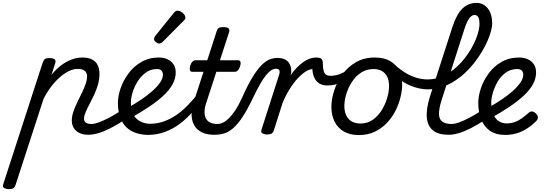

<svg xmlns="http://www.w3.org/2000/svg" viewBox="-120 -918 3802 1332"><path d="M-60 394Q-76 394 -90 387Q-104 380 -98 361L176 -483Q183 -503 192.5 -509Q202 -515 221 -515Q252 -515 260.5 -505.5Q269 -496 262 -476L237 -399Q269 -438 304 -464.5Q339 -491 376.5 -505Q414 -519 451 -519Q492 -519 518.5 -505.5Q545 -492 557.5 -466.5Q570 -441 570 -405Q570 -368 559.5 -331Q549 -294 533 -260Q517 -226 500.5 -195Q484 -164 473.5 -138.5Q463 -113 463 -94Q463 -75 476 -66.5Q489 -58 514 -58Q528 -58 534.5 -46.5Q541 -35 538 -20.5Q535 -6 523.5 5.5Q512 17 491 17Q440 17 409 -10Q378 -37 378 -83Q378 -110 388.5 -141.5Q399 -173 415 -206Q431 -239 447 -271.5Q463 -304 473.5 -334Q484 -364 484 -388Q484 -413 468 -426.5Q452 -440 420 -440Q390 -440 358.5 -425Q327 -410 295.5 -382.5Q264 -355 235 -317Q206 -279 182 -232L-13 368Q-17 381 -27 387.5Q-37 394 -60 394Z M492 17Q478 17 471.5 5.5Q465 -6 467.5 -20.5Q470 -35 482 -46.5Q494 -58 515 -58Q535 -58 565.5 -69Q596 -80 636.5 -101Q677 -122 726 -154Q739 -162 749 -157Q759 -152 765 -140Q771 -128 768.5 -114Q766 -100 754 -92Q694 -53 647 -29Q600 -5 562 6Q524 17 492 17Z M761 -167Q817 -198 862.5 -229Q908 -260 941 -290Q974 -320 992 -347.5Q1010 -375 1010 -399Q1010 -420 999 -429.5Q988 -439 969 -439Q925 -439 891.5 -414.5Q858 -390 834.5 -352.5Q811 -315 799.5 -275.5Q788 -236 788 -207Q788 -166 799 -137.5Q810 -109 829.5 -92Q849 -75 873.5 -67Q898 -59 924 -59Q938 -59 943.5 -47.5Q949 -36 947.5 -20.5Q946 -5 937 6.5Q928 18 913 18Q844 18 796 -7Q748 -32 723 -82Q698 -132 698 -204Q698 -251 716.5 -305Q735 -359 771 -408Q807 -457 860.5 -488Q914 -519 983 -519Q1015 -519 1041.5 -507Q1068 -495 1083.5 -472Q1099 -449 1099 -415Q1099 -372 1076.5 -332Q1054 -292 1012.5 -253.5Q971 -215 914 -177Q857 -139 788 -100Z M902 18Q893 18 889.5 6.5Q886 -5 888 -20.5Q890 -36 897.5 -47.5Q905 -59 916 -59Q969 -59 1015 -75Q1061 -91 1102.5 -119.5Q1144 -148 1182.5 -187.5Q1221 -227 1259 -275Q1266 -283 1277.5 -277.5Q1289 -272 1296.5 -262.5Q1304 -253 1298 -245Q1257 -189 1214.5 -140.5Q1172 -92 1124.5 -57Q1077 -22 1022 -2Q967 18 902 18Z M983 -616Q974 -616 961.5 -625.5Q949 -635 949 -646Q949 -653 951.5 -659Q954 -665 959 -671L1082 -824Q1091 -836 1098 -840Q1105 -844 1113 -844Q1123 -844 1135.5 -837Q1148 -830 1157 -819Q1166 -808 1166 -796Q1166 -788 1162.5 -783Q1159 -778 1153 -773L1012 -631Q997 -616 983 -616Z M1364 17Q1315 17 1280.5 0Q1246 -17 1228 -48Q1210 -79 1209 -121.5Q1208 -164 1225 -215L1292 -420H1213Q1202 -420 1198 -430Q1194 -440 1199 -460Q1205 -480 1215 -490Q1225 -500 1235 -500H1318L1382 -698Q1388 -718 1397.5 -724Q1407 -730 1427 -730Q1458 -730 1466.5 -720.5Q1475 -711 1468 -691L1406 -500H1532Q1543 -500 1547.5 -490.5Q1552 -481 1546 -460Q1541 -441 1531 -430.5Q1521 -420 1510 -420H1381L1311 -205Q1299 -169 1299 -141Q1299 -113 1309.5 -94.5Q1320 -76 1340 -67Q1360 -58 1388 -58Q1402 -58 1407.5 -46.5Q1413 -35 1411 -20.5Q1409 -6 1397 5.5Q1385 17 1364 17Z M1369 17Q1358 17 1355 5.5Q1352 -6 1356 -20.5Q1360 -35 1369.5 -46.5Q1379 -58 1391 -58Q1407 -58 1426.5 -67Q1446 -76 1467.5 -97Q1489 -118 1513 -154Q1537 -190 1562 -246Q1601 -333 1634 -386Q1667 -439 1696 -467.5Q1725 -496 1751.5 -506Q1778 -516 1804 -516Q1815 -516 1818 -504.5Q1821 -493 1819 -478.5Q1817 -464 1810.5 -452.5Q1804 -441 1794 -441Q1778 -441 1761.5 -430.5Q1745 -420 1726 -397Q1707 -374 1685 -335.5Q1663 -297 1636 -241Q1597 -159 1563.5 -108Q1530 -57 1498.5 -29.5Q1467 -2 1435.5 7.5Q1404 17 1369 17Z M1731 15Q1715 15 1701.5 8Q1688 1 1694 -18L1816 -398Q1823 -419 1818 -430Q1813 -441 1796 -441Q1781 -441 1775 -452.5Q1769 -464 1770.5 -478.5Q1772 -493 1781 -504.5Q1790 -516 1806 -516Q1834 -516 1853 -507.5Q1872 -499 1883 -484Q1894 -469 1898 -450Q1902 -431 1900 -411L1895 -394Q1916 -425 1938.5 -448Q1961 -471 1983.5 -487Q2006 -503 2028.5 -511Q2051 -519 2072 -519Q2091 -519 2097.5 -507Q2104 -495 2100 -479Q2096 -463 2083.5 -451Q2071 -439 2050 -439Q2029 -439 2002 -422.5Q1975 -406 1946 -375Q1917 -344 1890 -301Q1863 -258 1841 -206L1779 -11Q1775 2 1764.5 8.5Q1754 15 1731 15Z M2151 -325Q2119 -325 2095.5 -339Q2072 -353 2059.5 -381.5Q2047 -410 2047 -448L2073 -519Q2098 -519 2109 -510.5Q2120 -502 2120 -474Q2120 -444 2125.5 -425.5Q2131 -407 2142.5 -399.5Q2154 -392 2173 -392Q2194 -392 2216.5 -397.5Q2239 -403 2261.5 -414.5Q2284 -426 2304 -445Q2312 -453 2318.5 -446.5Q2325 -440 2327.5 -429Q2330 -418 2324 -413Q2293 -380 2265.5 -360.5Q2238 -341 2210.5 -333Q2183 -325 2151 -325Z M2370 19Q2308 19 2265 -6Q2222 -31 2200.5 -75.5Q2179 -120 2179 -176Q2179 -229 2198 -288.5Q2217 -348 2254.5 -400.5Q2292 -453 2348.5 -486Q2405 -519 2480 -519Q2542 -519 2584.5 -495.5Q2627 -472 2648.5 -429.5Q2670 -387 2670 -331Q2670 -291 2658.5 -243.5Q2647 -196 2623.5 -149.5Q2600 -103 2564 -65Q2528 -27 2479.5 -4Q2431 19 2370 19ZM2380 -61Q2429 -61 2466 -87Q2503 -113 2528 -153.5Q2553 -194 2566 -238.5Q2579 -283 2579 -321Q2579 -360 2566 -386Q2553 -412 2529 -425.5Q2505 -439 2472 -439Q2422 -439 2384 -413.5Q2346 -388 2320.5 -348Q2295 -308 2282 -264Q2269 -220 2269 -183Q2269 -144 2282.5 -116.5Q2296 -89 2321 -75Q2346 -61 2380 -61Z M2847 -298Q2789 -298 2723.5 -325.5Q2658 -353 2584 -423Q2572 -435 2572.5 -446Q2573 -457 2581.5 -464.5Q2590 -472 2600 -474Q2610 -476 2616 -471Q2657 -434 2696 -411Q2735 -388 2772.5 -377.5Q2810 -367 2845 -367Q2885 -367 2921.5 -378.5Q2958 -390 2991 -410.5Q3024 -431 3053 -458Q3082 -485 3106 -516.5Q3130 -548 3149 -580.5Q3168 -613 3181 -645Q3194 -677 3200.5 -706.5Q3207 -736 3207 -758Q3207 -773 3220.5 -780Q3234 -787 3251 -787Q3268 -787 3281.5 -780Q3295 -773 3295 -758Q3295 -735 3286.5 -703Q3278 -671 3262 -634Q3246 -597 3222.5 -558Q3199 -519 3169.5 -481Q3140 -443 3104.5 -410.5Q3069 -378 3028 -352.5Q2987 -327 2941.5 -312.5Q2896 -298 2847 -298Z M2991 17Q2921 17 2883.5 -13.5Q2846 -44 2841 -104Q2836 -164 2864 -252L3018 -729Q3047 -818 3087.5 -858Q3128 -898 3186 -898Q3218 -898 3242.5 -880.5Q3267 -863 3280.5 -832Q3294 -801 3294 -758Q3294 -739 3280.5 -730Q3267 -721 3250 -721Q3233 -721 3219.5 -730Q3206 -739 3206 -758Q3206 -776 3202.5 -788.5Q3199 -801 3191.5 -807.5Q3184 -814 3172 -814Q3160 -814 3149 -805.5Q3138 -797 3126 -776Q3114 -755 3102 -717L2943 -222Q2925 -164 2925.5 -127.5Q2926 -91 2948 -74.5Q2970 -58 3014 -58Q3028 -58 3034.5 -46.5Q3041 -35 3038 -20.5Q3035 -6 3023.5 5.5Q3012 17 2991 17Z M2992 17Q2978 17 2971.5 5.5Q2965 -6 2967.5 -20.5Q2970 -35 2982 -46.5Q2994 -58 3015 -58Q3035 -58 3065.5 -69Q3096 -80 3136.5 -101Q3177 -122 3226 -154Q3239 -162 3249 -157Q3259 -152 3265 -140Q3271 -128 3268.5 -114Q3266 -100 3254 -92Q3194 -53 3147 -29Q3100 -5 3062 6Q3024 17 2992 17Z M3385 18Q3319 18 3278 -11.5Q3237 -41 3217.5 -91Q3198 -141 3198 -204Q3198 -251 3216 -305Q3234 -359 3269.5 -408Q3305 -457 3358.5 -488Q3412 -519 3483 -519Q3515 -519 3541.5 -507Q3568 -495 3583.5 -472Q3599 -449 3599 -415Q3599 -372 3576.5 -332Q3554 -292 3512.5 -253.5Q3471 -215 3414 -177Q3357 -139 3288 -100L3261 -167Q3317 -198 3362.5 -229Q3408 -260 3441 -290Q3474 -320 3492 -347.5Q3510 -375 3510 -399Q3510 -420 3499 -429.5Q3488 -439 3469 -439Q3423 -439 3389 -414.5Q3355 -390 3333 -352.5Q3311 -315 3299.5 -275.5Q3288 -236 3288 -207Q3288 -158 3302 -125.5Q3316 -93 3340 -77.5Q3364 -62 3395 -62Q3426 -62 3452 -71.5Q3478 -81 3501 -98Q3524 -115 3546 -134Q3559 -147 3572.5 -144.5Q3586 -142 3597 -131Q3610 -119 3611.5 -105.5Q3613 -92 3601 -79Q3567 -45 3531 -23Q3495 -1 3458.5 8.5Q3422 18 3385 18Z"/></svg>

Font: Playwrite HR
Style: Regular
Weight: 400
Designer: Veronika Burian, José Scaglione
Foundry: TypeTogether
Version: Version 1.002